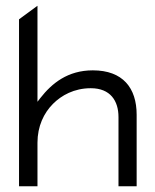

<svg xmlns="http://www.w3.org/2000/svg" viewBox="-20 -656 537 666"><path d="M46 -10H110V-161C110 -218 132 -264 164 -296C193 -325 237 -350 295 -350C363 -350 391 -306 391 -250V-10H454V-258C454 -351 406 -412 302 -412C215 -412 160 -367 120 -316L110 -303V-636L46 -589Z"/></svg>

Font: Charger Sport
Style: LitExt
Weight: 300
Designer: Jasper
Foundry: Cannot Into Space Fonts
Version: Version 1.1